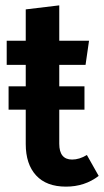

<svg xmlns="http://www.w3.org/2000/svg" viewBox="-20 -681 388 716"><path d="M304 -103 348 -25Q296 15 226 15Q153 15 114.5 -27Q76 -69 76 -144V-272H12V-359H76V-439H5V-529H76V-646L201 -661V-529H312L299 -439H201V-359H295V-272H201V-145Q201 -86 249 -86Q276 -86 304 -103Z"/></svg>

Font: Fira Sans Condensed Medium
Style: Regular
Weight: 500
Width: 3
Designer: Carrois Corporate & Edenspiekermann AG
Foundry: Carrois Corporate GbR & Edenspiekermann AG
Version: Version 4.203;PS 004.203;hotconv 1.0.88;makeotf.lib2.5.64775